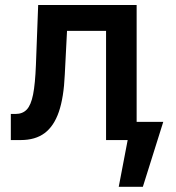

<svg xmlns="http://www.w3.org/2000/svg" viewBox="-20 -550 690 754"><path d="M22.5 -102.5H41Q68.8 -102.5 85.2 -119.9Q101.6 -137.2 109.9 -178.7Q118.2 -220.2 121.1 -295.9L129.9 -530.3H516.6V-71.3H621.1L541 183.6H446.3L481.4 0H396.5V-428.7H243.2L234.4 -256.8Q230.5 -167.5 211.2 -111.1Q191.9 -54.7 155.3 -27.3Q118.7 0 61.5 0H22.5Z"/></svg>

Font: Pretendard JP SemiBold
Style: Regular
Weight: 600
Designer: Base glyphs from Inter by Rasmus Andersson; Hangeul glyphs from Noto Sans CJK(Source Han Sans) by Jang Soo-young and Kan
Foundry: Kil Hyung-jin
Version: Version 1.309